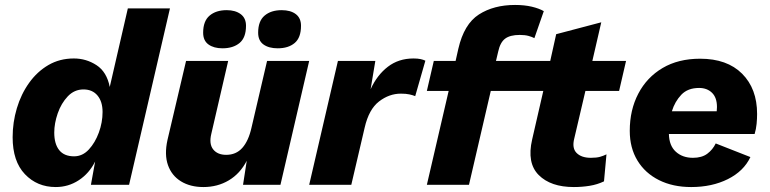

<svg xmlns="http://www.w3.org/2000/svg" viewBox="-20 -746 3110 775"><path d="M205 9Q130 9 80.5 -43Q31 -95 31 -192Q31 -252 48 -309Q65 -366 97.5 -411.5Q130 -457 175.5 -483.5Q221 -510 278 -510Q328 -510 369.5 -483Q411 -456 423 -395L496 -712H666L501 0H347L364 -94Q340 -46 298 -18.5Q256 9 205 9ZM279 -115Q313 -115 338.5 -142.5Q364 -170 379 -211Q394 -252 394 -294Q394 -336 373.5 -360.5Q353 -385 317 -385Q280 -385 253.5 -357Q227 -329 213 -288.5Q199 -248 199 -211Q199 -165 219 -140Q239 -115 279 -115Z M801 9Q748 9 710.5 -14Q673 -37 658 -79.5Q643 -122 656 -181L731 -500H901L833 -206Q823 -165 840.5 -143Q858 -121 893 -121Q933 -121 958 -149Q983 -177 995 -230L1058 -500H1228L1112 0H961L976 -97Q949 -45 903.5 -18Q858 9 801 9ZM1101 -551Q1065 -551 1043.5 -566.5Q1022 -582 1022 -614Q1022 -661 1048 -683Q1074 -705 1117 -705Q1153 -705 1174 -689Q1195 -673 1195 -642Q1195 -594 1169.5 -572.5Q1144 -551 1101 -551ZM878 -551Q843 -551 821.5 -566.5Q800 -582 800 -614Q800 -661 826 -683Q852 -705 895 -705Q930 -705 951.5 -689Q973 -673 973 -642Q973 -594 947 -572.5Q921 -551 878 -551Z M1228 0 1344 -500H1495L1476 -386Q1502 -443 1545.5 -476.5Q1589 -510 1649 -510Q1666 -510 1677.5 -507.5Q1689 -505 1697 -501L1656 -358Q1646 -362 1632.5 -365Q1619 -368 1598 -368Q1551 -368 1510 -336.5Q1469 -305 1452 -231L1398 0Z M1703 0 1791 -379H1703L1731 -500H1819L1830 -549Q1853 -649 1913 -687.5Q1973 -726 2059 -726Q2097 -726 2126.5 -719Q2156 -712 2175 -701L2137 -592Q2128 -597 2113.5 -601Q2099 -605 2078 -605Q2039 -605 2019 -590Q1999 -575 1991 -538L1982 -500H2121L2093 -379H1961L1873 0Z M2296 9Q2203 9 2154.5 -39.5Q2106 -88 2128 -183L2173 -379H2080L2108 -500H2201L2225 -608L2407 -656L2371 -500H2507L2479 -379H2343L2298 -187Q2288 -148 2307.5 -128.5Q2327 -109 2365 -109Q2388 -109 2402 -113Q2416 -117 2428 -123L2418 -14Q2391 -1 2360 4Q2329 9 2296 9Z M2770 9Q2696 9 2640 -19Q2584 -47 2553 -98Q2522 -149 2522 -218Q2522 -302 2556.5 -368Q2591 -434 2654.5 -471.5Q2718 -509 2806 -509Q2915 -509 2975.5 -448.5Q3036 -388 3036 -286Q3036 -267 3034 -246Q3032 -225 3026 -205H2680Q2681 -158 2708 -133.5Q2735 -109 2777 -109Q2813 -109 2835 -125.5Q2857 -142 2869 -167L3009 -112Q2982 -55 2918 -23Q2854 9 2770 9ZM2802 -391Q2756 -391 2730 -363.5Q2704 -336 2692 -297H2873Q2874 -304 2874 -314Q2874 -352 2854 -371.5Q2834 -391 2802 -391Z"/></svg>

Font: Work Sans
Style: Bold Italic
Weight: 700
Italic angle: -13°
Designer: Wei Huang
Foundry: Wei Huang
Version: Version 2.010; ttfautohint (v1.8.3)